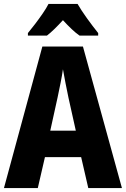

<svg xmlns="http://www.w3.org/2000/svg" viewBox="-20 -950 636 970"><path d="M426 0 390 -156H207L171 0H0L194 -715H399L596 0ZM326 -456Q319 -490 311 -530Q303 -570 298 -600Q294 -571 286 -531Q278 -491 271 -458L234 -290H363ZM372 -930Q391 -897 419.5 -857.5Q448 -818 476 -783V-770H382Q362 -784 341.5 -803.5Q321 -823 298 -848Q275 -823 254.5 -803Q234 -783 217 -770H121V-783Q137 -802 157.5 -829Q178 -856 196.5 -883Q215 -910 225 -930Z"/></svg>

Font: Noto Sans Thai Cond ExtBd
Style: Regular
Weight: 800
Width: 3
Designer: Monotype Design Team
Foundry: Monotype Imaging Inc.
Version: Version 2.002; ttfautohint (v1.8.4.7-5d5b)